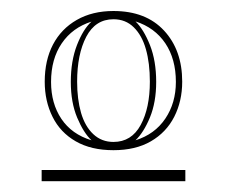

<svg xmlns="http://www.w3.org/2000/svg" viewBox="-20 -743 413 349"><path d="M186.2 -470Q145.7 -470 117.7 -486.1Q89.6 -502.2 75.5 -530.7Q61.3 -559.2 61.3 -594.6Q61.3 -633.3 76.3 -662Q91.4 -690.7 119.6 -706.8Q147.9 -723 186.2 -723Q245.2 -723 278.2 -687.4Q311.2 -651.8 311.2 -594.6Q311.2 -559.2 296.7 -530.7Q282.1 -502.2 254.2 -486.1Q226.4 -470 186.2 -470ZM55.7 -413.6V-434H316.9V-413.6ZM186.2 -485Q219 -485 235.7 -515.8Q252.4 -546.6 252.4 -594.6Q252.4 -628.3 245.2 -653.5Q238.1 -678.7 223.2 -693.3Q208.4 -708 186.2 -708Q153.5 -708 136.8 -676.2Q120.2 -644.4 120.2 -594.6Q120.2 -562.7 127.3 -538Q134.5 -513.3 149.5 -499.2Q164.6 -485 186.2 -485ZM72.8 -594.1Q72.8 -554.9 91.6 -526.9Q110.4 -498.9 146.3 -488Q131.9 -501.5 120.3 -529.1Q108.7 -556.8 108.7 -594.1Q108.7 -632.4 120 -661.3Q131.3 -690.2 146.3 -703.7Q111.7 -692.8 92.3 -664.3Q72.8 -635.7 72.8 -594.1ZM226.3 -488Q261.3 -498.9 280.5 -527.4Q299.7 -555.9 299.7 -594.1Q299.7 -635.7 280.5 -664.3Q261.3 -692.8 226.3 -704.1Q241.2 -689.6 252.6 -661Q263.9 -632.4 263.9 -594.1Q263.9 -557.3 252.6 -529.7Q241.2 -502.1 226.3 -488Z"/></svg>

Font: Kalnia Glaze Thin
Style: Regular
Weight: 100
Version: Version 1.110